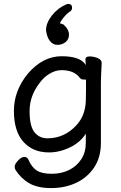

<svg xmlns="http://www.w3.org/2000/svg" viewBox="-20 -779 620 980"><path d="M328 -759Q348 -759 348 -739Q348 -729 340 -722Q321 -710 305 -690Q290 -672 286 -660Q288 -660 293 -658Q303 -656 308 -650Q332 -628 332 -602.5Q332 -577 314 -563.5Q296 -550 273 -550Q250 -550 234.5 -570Q219 -590 215 -625Q215 -662 245 -700Q275 -738 317 -756Q323 -759 328 -759ZM499 -457Q495 -381 495 -358V-50Q495 25 460 76.5Q425 128 368 154.5Q311 181 241.5 181Q172 181 129.5 156.5Q87 132 59 88Q55 82 55 70.5Q55 59 72 40.5Q89 22 104 22Q119 22 125 36Q142 75 168 91.5Q194 108 244 108Q294 108 333 88.5Q372 69 395 33.5Q418 -2 418 -51V-97Q391 -53 337.5 -27Q284 -1 230 -1Q148 -1 99.5 -55Q51 -109 51 -213Q51 -317 123 -404Q199 -492 295 -492Q391 -492 418 -447L416 -475Q416 -491 437 -491Q458 -491 478.5 -482.5Q499 -474 499 -458ZM419 -372Q420 -373 407.5 -373Q395 -373 388 -381Q359 -421 294 -421Q264 -421 233.5 -403Q203 -385 181 -354Q131 -289 131 -212Q131 -135 156 -104Q181 -73 222 -73Q310 -73 372 -142Q415 -190 418 -263Q419 -290 419 -324Z"/></svg>

Font: ToneOZ-Pinyin-WenKai-Medium
Style: Medium
Weight: 700
Designer: Fontworks Inc.
Foundry: ToneOZ
Version: Version 0.240331